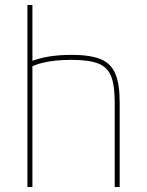

<svg xmlns="http://www.w3.org/2000/svg" viewBox="-20 -750 590 770"><path d="M440 -340Q440 -408 425.5 -444.5Q411 -481 373.5 -495.5Q336 -510 266 -510Q233 -510 203.5 -507Q174 -504 148.5 -497.5Q123 -491 100 -480L97 -501Q133 -516 174.5 -523Q216 -530 267 -530Q341 -530 383 -513Q425 -496 442.5 -454.5Q460 -413 460 -340V0H440ZM90 0V-730H110V0Z"/></svg>

Font: M PLUS Code Latin SemiExpanded Thin
Style: Regular
Weight: 250
Width: 6
Designer: Coji Morishita
Foundry: UNDERFOREST DESIGN
Version: Version 1.002; ttfautohint (v1.8.3)